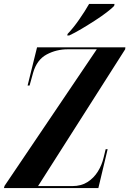

<svg xmlns="http://www.w3.org/2000/svg" viewBox="-46 -954 656 974"><path d="M-26 0 -23 -11 445 -704H298Q240 -704 190.5 -677.5Q141 -651 122 -585L104 -520H94L142 -714H590L589 -704L147 -10H321Q366 -10 398 -30.5Q430 -51 450.5 -84Q471 -117 480 -156L490 -197H500L453 0ZM297 -782Q325 -811 355 -854Q385 -897 406 -934H535L533 -924Q522 -912 496 -892Q470 -872 436 -850Q402 -828 367.5 -807.5Q333 -787 305 -774H295Z"/></svg>

Font: Noto Serif Display ExtraCondensed
Style: Bold Italic
Weight: 700
Width: 2
Italic angle: -12°
Designer: Monotype Design Team
Foundry: Monotype Imaging Inc.
Version: Version 2.009